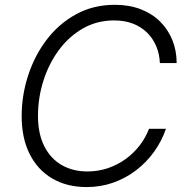

<svg xmlns="http://www.w3.org/2000/svg" viewBox="-20 -757 763 787"><path d="M335 9.8Q253.9 9.8 193.8 -25.6Q133.8 -61 101.3 -126.2Q68.8 -191.4 68.8 -280.8Q68.8 -366.7 95.5 -448.2Q122.1 -529.8 171.9 -595Q221.7 -660.2 292.2 -698.7Q362.8 -737.3 450.7 -737.3Q509.8 -737.3 556.6 -719.2Q603.5 -701.2 636.2 -668.7Q668.9 -636.2 686.5 -592.8Q704.1 -549.3 704.1 -498.5H635.3Q633.8 -535.6 620.4 -567.6Q606.9 -599.6 582.8 -623.3Q558.6 -647 524.7 -660.2Q490.7 -673.3 448.2 -673.3Q377 -673.3 319.3 -640.1Q261.7 -606.9 220.7 -551Q179.7 -495.1 157.7 -425.3Q135.7 -355.5 135.7 -282.7Q135.7 -208.5 161.6 -157.5Q187.5 -106.4 233.2 -80.3Q278.8 -54.2 337.9 -54.2Q381.8 -54.2 421.4 -67.4Q460.9 -80.6 494.1 -104.5Q527.3 -128.4 552 -160.2Q576.7 -191.9 590.8 -229H660.2Q643.1 -179.2 612.1 -135.7Q581.1 -92.3 538.6 -59.6Q496.1 -26.9 444.6 -8.5Q393.1 9.8 335 9.8Z"/></svg>

Font: Inter 17pt Light
Style: Italic
Weight: 300
Italic angle: -9.3988°
Version: Version 4.001;git-66647c0bb